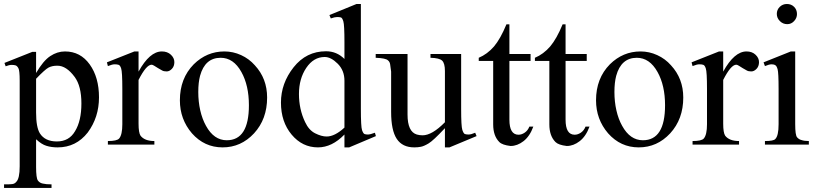

<svg xmlns="http://www.w3.org/2000/svg" viewBox="-22 -714 4038 948"><path d="M0 -403.3 137.7 -458H156.2V-353.5Q191.4 -414.1 226.1 -437Q260.7 -460 298.8 -460Q375 -460 420.9 -396Q466.8 -332 466.8 -233.4Q466.8 -134.8 411.1 -59.6Q353.5 13.7 262.7 13.7Q231.4 13.7 207 5.9Q183.6 -1 156.2 -26.4V110.4Q156.2 165 165 177.2Q173.8 189.5 189.5 192.4Q205.1 196.3 232.4 196.3V213.9H-2V196.3H9.8Q27.3 196.3 39.1 194.8Q50.8 193.4 58.6 183.6Q75.2 167 75.2 107.4V-315.4Q75.2 -366.2 68.8 -377.4Q62.5 -388.7 55.2 -391.1Q47.9 -393.6 35.6 -393.6Q23.4 -393.6 5.9 -386.7ZM156.2 -325.2V-158.2Q156.2 -85.9 174.8 -55.7Q200.2 -15.6 258.8 -15.6Q319.3 -15.6 348.6 -66.4Q379.9 -117.2 379.9 -203.1Q379.9 -289.1 346.7 -334Q305.7 -389.6 261.7 -389.6Q260.7 -389.6 260.7 -389.6Q235.4 -389.6 217.8 -380.4Q200.2 -371.1 156.2 -325.2Z M726.6 -394.5Q700.2 -394.5 662.1 -319.3V-103.5Q662.1 -58.6 671.9 -43.9Q692.4 -17.6 740.2 -17.6V0H510.7V-17.6Q555.7 -17.6 566.4 -30.3Q582 -48.8 582 -100.6V-274.4Q582 -359.4 576.2 -376Q571.3 -391.6 563.5 -394Q555.7 -396.5 543.9 -396.5Q532.2 -396.5 510.7 -387.7L505.9 -406.2L641.6 -460H662.1V-360.4Q716.8 -460 777.3 -460Q804.7 -460 821.8 -443.8Q838.9 -427.7 838.9 -407.2Q838.9 -386.7 826.7 -374Q814.5 -361.3 800.8 -361.3Q786.1 -361.3 778.3 -366.2Q767.6 -372.1 757.8 -377.9Q748 -383.8 739.7 -389.2Q731.4 -394.5 726.6 -394.5Z M1085.9 -460Q1128.9 -460 1168.5 -441.9Q1208 -423.8 1236.3 -391.6Q1296.9 -326.2 1296.9 -232.4Q1296.9 -126 1232.4 -55.7Q1168 13.7 1077.1 13.7Q987.3 13.7 925.8 -55.7Q866.2 -125 866.2 -218.8Q866.2 -327.1 934.6 -396.5Q999 -460 1085.9 -460ZM1097.7 -21.5Q1207 -21.5 1207 -194.3Q1207 -292 1169.9 -358.4Q1130.9 -428.7 1067.4 -428.7Q990.2 -428.7 965.8 -339.8Q957 -306.6 957 -259.8Q957 -211.9 966.8 -168.9Q976.6 -126 995.1 -92.8Q1034.2 -21.5 1097.7 -21.5Z M1678.7 -49.8Q1617.2 13.7 1547.9 13.7Q1470.7 13.7 1418 -49.3Q1365.2 -112.3 1365.2 -207.5Q1365.2 -302.7 1427.7 -381.8Q1490.2 -460.9 1587.9 -460.9Q1640.6 -460.9 1678.7 -422.9V-505.9Q1678.7 -590.8 1673.3 -608.4Q1668 -626 1661.1 -627.9Q1654.3 -629.9 1642.6 -629.9Q1630.9 -629.9 1611.3 -623L1604.5 -639.6L1738.3 -694.3H1759.8V-176.8Q1759.8 -87.9 1765.6 -71.3Q1771.5 -54.7 1777.8 -52.2Q1784.2 -49.8 1794.9 -49.8Q1805.7 -49.8 1829.1 -58.6L1834 -42L1702.1 13.7H1678.7ZM1590.8 -40Q1630.9 -40 1678.7 -84V-315.4Q1678.7 -366.2 1645.5 -399.4Q1612.3 -432.6 1581.1 -432.6Q1526.4 -432.6 1490.2 -378.9Q1454.1 -325.2 1454.1 -250Q1454.1 -174.8 1484.4 -111.3Q1502.9 -71.3 1534.2 -55.7Q1565.4 -40 1590.8 -40Z M2064.5 -45.9Q2111.3 -45.9 2174.8 -110.4V-363.3Q2174.8 -401.4 2161.1 -414.6Q2147.5 -427.7 2103.5 -428.7V-447.3H2254.9V-175.8Q2254.9 -90.8 2260.7 -72.8Q2266.6 -54.7 2273.4 -52.2Q2280.3 -49.8 2292 -49.8Q2303.7 -49.8 2324.2 -58.6L2331.1 -42L2197.3 13.7H2174.8V-81.1Q2117.2 -19.5 2094.2 -5.9Q2071.3 7.8 2056.2 10.7Q2041 13.7 2023.4 13.7Q1964.8 13.7 1937 -28.3Q1909.2 -70.3 1909.2 -161.1V-360.4Q1908.2 -368.2 1904.3 -396.5Q1902.3 -409.2 1893.6 -416Q1882.8 -426.8 1833 -428.7V-447.3H1990.2V-148.4Q1990.2 -63.5 2036.1 -49.8Q2049.8 -45.9 2064.5 -45.9Z M2493.2 -123Q2493.2 -48.8 2538.1 -48.8Q2553.7 -48.8 2568.8 -59.1Q2584 -69.3 2591.8 -88.9H2611.3Q2593.8 -41 2563 -17.1Q2532.2 6.8 2499 6.8Q2458 2 2443.4 -12.7Q2413.1 -43 2413.1 -99.6V-413.1H2341.8V-428.7Q2383.8 -446.3 2417 -484.4Q2449.2 -522.5 2478.5 -593.8H2493.2V-447.3H2597.7V-413.1H2493.2Z M2770.5 -123Q2770.5 -48.8 2815.4 -48.8Q2831.1 -48.8 2846.2 -59.1Q2861.3 -69.3 2869.1 -88.9H2888.7Q2871.1 -41 2840.3 -17.1Q2809.6 6.8 2776.4 6.8Q2735.4 2 2720.7 -12.7Q2690.4 -43 2690.4 -99.6V-413.1H2619.1V-428.7Q2661.1 -446.3 2694.3 -484.4Q2726.6 -522.5 2755.9 -593.8H2770.5V-447.3H2875V-413.1H2770.5Z M3140.6 -460Q3183.6 -460 3223.1 -441.9Q3262.7 -423.8 3291 -391.6Q3351.6 -326.2 3351.6 -232.4Q3351.6 -126 3287.1 -55.7Q3222.7 13.7 3131.8 13.7Q3042 13.7 2980.5 -55.7Q2920.9 -125 2920.9 -218.8Q2920.9 -327.1 2989.3 -396.5Q3053.7 -460 3140.6 -460ZM3152.3 -21.5Q3261.7 -21.5 3261.7 -194.3Q3261.7 -292 3224.6 -358.4Q3185.5 -428.7 3122.1 -428.7Q3044.9 -428.7 3020.5 -339.8Q3011.7 -306.6 3011.7 -259.8Q3011.7 -211.9 3021.5 -168.9Q3031.2 -126 3049.8 -92.8Q3088.9 -21.5 3152.3 -21.5Z M3613.3 -394.5Q3586.9 -394.5 3548.8 -319.3V-103.5Q3548.8 -58.6 3558.6 -43.9Q3579.1 -17.6 3627 -17.6V0H3397.5V-17.6Q3442.4 -17.6 3453.1 -30.3Q3468.8 -48.8 3468.8 -100.6V-274.4Q3468.8 -359.4 3462.9 -376Q3458 -391.6 3450.2 -394Q3442.4 -396.5 3430.7 -396.5Q3418.9 -396.5 3397.5 -387.7L3392.6 -406.2L3528.3 -460H3548.8V-360.4Q3603.5 -460 3664.1 -460Q3691.4 -460 3708.5 -443.8Q3725.6 -427.7 3725.6 -407.2Q3725.6 -386.7 3713.4 -374Q3701.2 -361.3 3687.5 -361.3Q3672.9 -361.3 3665 -366.2Q3654.3 -372.1 3644.5 -377.9Q3634.8 -383.8 3626.5 -389.2Q3618.2 -394.5 3613.3 -394.5Z M3863.3 -694.3Q3884.8 -694.3 3898.9 -680.2Q3913.1 -666 3913.1 -644.5Q3913.1 -625 3898.9 -609.9Q3884.8 -594.7 3865.2 -594.7Q3843.8 -594.7 3828.6 -609.9Q3813.5 -625 3813.5 -645.5Q3813.5 -666 3828.1 -680.2Q3842.8 -694.3 3863.3 -694.3ZM3904.3 -460V-100.6Q3904.3 -46.9 3913.6 -36.1Q3922.9 -25.4 3935.5 -22.5Q3949.2 -17.6 3971.7 -17.6V0H3754.9V-17.6Q3796.9 -17.6 3805.7 -27.3Q3822.3 -43 3822.3 -100.6V-273.4Q3822.3 -355.5 3817.4 -372.1Q3812.5 -388.7 3806.6 -391.6Q3799.8 -396.5 3788.1 -396.5Q3775.4 -396.5 3754.9 -387.7L3748 -406.2L3882.8 -460Z"/></svg>

Font: Menaion Unicode
Style: Regular
Weight: 400
Designer: Aleksandr Andreev
Foundry: Ponomar Technologies, Inc.
Version: 2.0